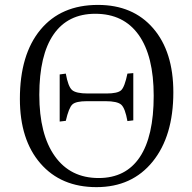

<svg xmlns="http://www.w3.org/2000/svg" viewBox="-20 -748 781 782"><path d="M61 -345.2Q61 -525.9 144.8 -627Q228.5 -728 378.9 -728Q521.5 -728 603.8 -632.8Q686 -537.6 686 -372.1Q686 -193.8 601.8 -89.8Q517.6 14.2 373 14.2Q228.5 14.2 144.8 -82.3Q61 -178.7 61 -345.2ZM381.8 -22.9Q492.2 -22.9 549.1 -107.7Q606 -192.4 606 -357.9Q606 -520 544.7 -606Q483.4 -691.9 368.2 -691.9Q256.3 -691.9 198.2 -607.7Q140.1 -523.4 140.1 -361.8Q140.1 -200.7 203.4 -111.8Q266.6 -22.9 381.8 -22.9ZM223.1 -252.9V-444.8L248 -448.2Q257.3 -396 273.2 -381.6Q289.1 -367.2 337.9 -367.2H413.1Q459.5 -367.2 473.6 -380.6Q487.8 -394 499 -448.2L522.9 -450.2V-257.8L499 -254.9Q489.7 -307.1 473.9 -321.5Q458 -335.9 409.2 -335.9H334Q289.1 -335.9 274.7 -322.5Q260.3 -309.1 248 -255.9Z"/></svg>

Font: Literata Light
Style: Regular
Weight: 300
Designer: Latin by Veronika Burian and Jose Scaglione. Greek by Irene Vlachou. Cyrillic by Vera Evstafieva.
Foundry: TypeTogether
Version: Version 3.021